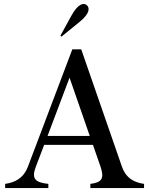

<svg xmlns="http://www.w3.org/2000/svg" viewBox="-20 -949 752 969"><path d="M6 0H224V-21C156 -28 138 -48 161 -108L203 -218H449L487 -109C508 -48 494 -28 436 -21V0H707V-21C659 -28 616 -48 595 -109L390 -700H345L121 -108C98 -48 54 -28 6 -21ZM220 -263 331 -557 433 -263ZM285 -769 290 -764 381 -838C437 -883 432 -911 418 -923C404 -935 376 -934 341 -871Z"/></svg>

Font: RL Madena
Style: Regular
Weight: 400
Designer: I Kadek Wantara Putra
Foundry: Roughlines ID
Version: Version 1.000;Glyphs 3.1.2 (3151)